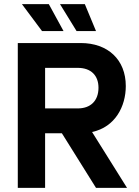

<svg xmlns="http://www.w3.org/2000/svg" viewBox="-20 -908 672 928"><path d="M66 0H198V-264H279L444 0H594L425 -270C537 -294 588 -394 588 -492C588 -620 501 -700 370 -700H66ZM86 -888 183 -758H287L216 -888ZM198 -384V-580H356C420 -580 456 -543 456 -484C456 -421 418 -384 356 -384ZM270 -888 350 -758H444L390 -888Z"/></svg>

Font: Meta Space
Style: Bold
Weight: 700
Designer: Meta Pool / Florian Karsten
Foundry: Meta Pool / Florian Karsten
Version: Version 2.000;Glyphs 3.1.1 (3137)